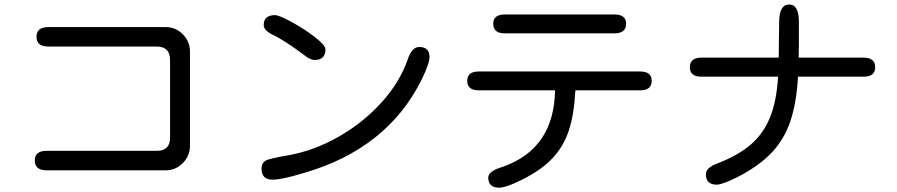

<svg xmlns="http://www.w3.org/2000/svg" viewBox="-20 -784 4040 865"><path d="M686.5 -574.2H198.2Q144.5 -574.2 144.5 -618.2Q144.5 -662.1 198.2 -662.1H725.6Q771.5 -662.1 803.7 -629.4Q835.9 -596.7 835.9 -550.8V-127.9Q835.9 -82 803.7 -49.3Q771.5 -16.6 725.6 -16.6H190.4Q136.7 -16.6 136.7 -61.5Q136.7 -104.5 190.4 -104.5H686.5Q746.1 -104.5 746.1 -164.1V-513.7Q746.1 -574.2 686.5 -574.2Z M1446.3 -561.5Q1446.3 -513.7 1396.5 -513.7Q1378.9 -513.7 1352.5 -534.2Q1258.8 -604.5 1209 -627Q1168 -647.5 1168 -670.9Q1168 -715.8 1218.8 -715.8Q1237.3 -715.8 1294.4 -684.6Q1351.6 -653.3 1398.9 -616.7Q1446.3 -580.1 1446.3 -561.5ZM1915 -527.3Q1915 -498 1879.9 -425.8Q1724.6 -113.3 1349.6 -4.9Q1250 25.4 1208 25.4Q1158.2 25.4 1158.2 -24.4Q1158.2 -48.8 1176.8 -60.5Q1190.4 -69.3 1282.2 -85Q1395.5 -105.5 1505.4 -168Q1615.2 -230.5 1698.2 -321.8Q1781.2 -413.1 1817.4 -517.6Q1835 -572.3 1869.1 -572.3Q1915 -572.3 1915 -527.3Z M2800.8 -676.8Q2800.8 -633.8 2748 -633.8H2253.9Q2202.1 -633.8 2202.1 -676.8Q2202.1 -718.8 2253.9 -718.8H2748Q2800.8 -718.8 2800.8 -676.8ZM2330.1 26.4Q2259.8 61.5 2228.5 61.5Q2179.7 61.5 2179.7 15.6Q2179.7 -13.7 2247.1 -33.2Q2476.6 -115.2 2480.5 -377H2136.7Q2085 -377 2085 -419.9Q2085 -461.9 2136.7 -461.9H2864.3Q2916 -461.9 2916 -419.9Q2916 -377 2864.3 -377H2572.3Q2566.4 -268.6 2543 -196.8Q2519.5 -125 2469.2 -71.3Q2418.9 -17.6 2330.1 26.4Z M3922.9 -480.5Q3922.9 -438.5 3870.1 -438.5H3575.2Q3568.4 -318.4 3540 -235.8Q3511.7 -153.3 3453.6 -93.3Q3395.5 -33.2 3296.9 16.6Q3232.4 47.9 3209 47.9Q3160.2 47.9 3160.2 1Q3160.2 -28.3 3210 -46.9Q3303.7 -83 3360.4 -130.9Q3417 -178.7 3447.8 -252Q3478.5 -325.2 3485.4 -438.5H3140.6Q3087.9 -438.5 3087.9 -480.5Q3087.9 -524.4 3140.6 -524.4H3488.3L3490.2 -682.6Q3490.2 -763.7 3535.2 -763.7Q3579.1 -763.7 3579.1 -686.5V-580.1L3578.1 -524.4H3870.1Q3922.9 -524.4 3922.9 -480.5Z"/></svg>

Font: jf-openhuninn-1.1
Style: Regular
Weight: 400
Designer: [Kosugi Maru]
      Designed by Motoya company      

      [Varela Round]
      Joe Prince(Latin component); Avraham Co
Foundry: justfont CO.,LTD.
Version: 1.1